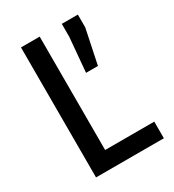

<svg xmlns="http://www.w3.org/2000/svg" viewBox="-169 -784 796 880"><g transform="rotate(-30 229.5 -344.0)"><path d="M79 0V-688H178V-88H438V0ZM279 -438 295 -620V-688H380V-620L342 -438Z"/></g></svg>

Font: Saira SemiCondensed Medium
Style: Regular
Weight: 500
Width: 4
Designer: Hector Gatti with collaboration of the Omnibus-Type team
Foundry: Omnibus-Type
Version: Version 1.101